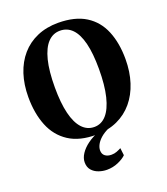

<svg xmlns="http://www.w3.org/2000/svg" viewBox="-175 -873 1078 1241"><g transform="rotate(-20 364.0 -252.5)"><path d="M359 11.5Q243 12.5 169.5 -35.5Q96 -83.5 61.5 -169Q27 -254.5 27 -366.5Q27 -453 50.2 -524Q73.5 -595 118 -646.2Q162.5 -697.5 226.5 -725.2Q290.5 -753 371.5 -753Q487.5 -752.5 560.2 -706.8Q633 -661 667.2 -578Q701.5 -495 701.5 -384Q701.5 -297 678.2 -224.8Q655 -152.5 610.8 -99.8Q566.5 -47 503.2 -18Q440 11 359 11.5ZM363.5 -40Q412 -40 446.5 -79Q481 -118 499.8 -194.5Q518.5 -271 518.5 -383Q518.5 -489.5 501 -560Q483.5 -630.5 449.2 -665.8Q415 -701 365 -701Q316.5 -701 281.8 -664.5Q247 -628 228.2 -553.8Q209.5 -479.5 209.5 -367Q209.5 -260.5 227.2 -187.8Q245 -115 279.5 -77.5Q314 -40 363.5 -40ZM345 248Q316.5 248 288.8 238.2Q261 228.5 243 207.8Q225 187 225 154Q225 124.5 244.5 95Q264 65.5 298.2 40.5Q332.5 15.5 377 -1L404.5 -5L447.5 -1Q413 14.5 390.2 34.2Q367.5 54 356.2 75Q345 96 345 115Q345 140.5 361.8 153.5Q378.5 166.5 405.5 166.5Q425.5 166.5 441.8 160.2Q458 154 473 146L479 196.5Q460 216 423.2 232Q386.5 248 345 248Z"/></g></svg>

Font: Merriweather 60pt ExtraBold
Style: Regular
Weight: 800
Version: Version 2.100